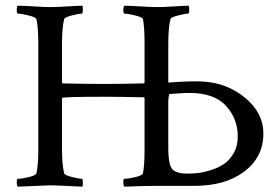

<svg xmlns="http://www.w3.org/2000/svg" viewBox="-20 -666 1001 688"><path d="M676.8 0H542Q493.2 0 425.8 2.9Q421.9 -1 421.9 -13.2Q421.9 -25.4 425.8 -25.4Q439.5 -25.4 464.4 -31.2Q489.3 -37.1 492.2 -44.9Q498 -72.3 498 -131.8V-313.5L496.1 -317.4Q406.2 -319.3 352.5 -319.3Q202.1 -319.3 202.1 -314.5V-135.7Q202.1 -75.2 210 -44.9Q211.9 -38.1 237.8 -31.7Q263.7 -25.4 273.4 -25.4Q276.4 -25.4 276.9 -13.7Q277.3 -2 275.4 2.9Q177.7 -2 161.1 -2Q156.2 -2 43.9 2.9Q40 -1 40 -11.7Q40 -25.4 43.9 -25.4Q57.6 -25.4 82.5 -31.2Q107.4 -37.1 110.4 -44.9Q117.2 -71.3 117.2 -131.8V-510.7Q117.2 -570.3 110.4 -597.7Q107.4 -604.5 82 -610.8Q56.6 -617.2 43.9 -617.2Q40 -617.2 40 -630.9Q40 -643.6 43.9 -645.5Q63.5 -645.5 100.6 -643.1Q137.7 -640.6 161.1 -640.6Q185.5 -640.6 222.7 -643.1Q259.8 -645.5 275.4 -645.5Q277.3 -641.6 276.9 -629.4Q276.4 -617.2 273.4 -617.2Q263.7 -617.2 237.8 -610.8Q211.9 -604.5 210 -597.7Q202.1 -566.4 202.1 -506.8V-370.1L203.1 -367.2Q298.8 -365.2 352.5 -365.2Q408.2 -365.2 496.1 -367.2Q498 -369.1 498 -371.1V-510.7Q498 -569.3 492.2 -597.7Q489.3 -604.5 463.9 -610.8Q438.5 -617.2 425.8 -617.2Q421.9 -617.2 421.9 -629.9Q421.9 -642.6 425.8 -645.5Q445.3 -645.5 482.4 -643.1Q519.5 -640.6 543.9 -640.6Q568.4 -640.6 604.5 -643.1Q640.6 -645.5 656.2 -645.5Q658.2 -641.6 658.2 -631.8Q658.2 -617.2 654.3 -617.2Q644.5 -617.2 618.7 -610.8Q592.8 -604.5 590.8 -597.7Q583 -566.4 583 -506.8V-370.1Q659.2 -376 703.1 -374Q792 -370.1 857.9 -315.9Q923.8 -261.7 923.8 -187.5Q923.8 -103.5 856 -51.8Q788.1 0 676.8 0ZM583 -296.9V-138.7Q583 -71.3 599.6 -57.6Q614.3 -43.9 652.3 -43.9Q669.9 -43.9 689 -45.9Q708 -47.9 734.9 -56.2Q761.7 -64.5 782.2 -78.1Q802.7 -91.8 817.4 -117.2Q832 -142.6 832 -176.8Q832 -240.2 790 -286.6Q748 -333 658.2 -333Q637.7 -333 586.9 -329.1Q583 -317.4 583 -296.9Z"/></svg>

Font: Crimson Text
Style: Roman
Weight: 400
Version: Version 0.13